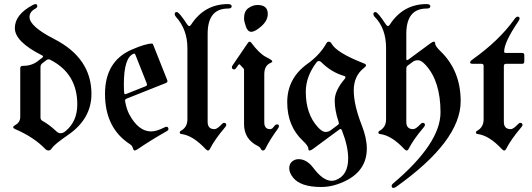

<svg xmlns="http://www.w3.org/2000/svg" viewBox="-20 -727 2607 940"><path d="M56.6 -116.2Q79.1 -128.9 79.1 -154.8V-392.1Q79.1 -404.3 89.8 -404.3Q133.8 -404.3 163.1 -426.3L186.5 -444.3Q190.9 -447.8 190.9 -450.4Q190.9 -453.1 185.5 -456.1Q52.7 -522.9 52.7 -589.4Q52.7 -655.8 140.6 -702.6Q148.9 -707 153.3 -707Q162.6 -707 162.6 -696.3Q162.6 -689.5 151.4 -683.6Q124.5 -668.9 124.5 -643.6Q124.5 -597.7 246.1 -535.6Q427.7 -442.4 427.7 -267.1Q427.7 -145.5 314 -66.9Q247.1 -21 234.9 -2.4Q227.1 9.8 217.8 9.8Q208.5 9.8 200.7 1.5Q145.5 -55.7 54.7 -94.7Q44.4 -99.1 44.4 -104Q44.4 -108.9 56.6 -116.2ZM178.2 -151.9Q178.2 -141.1 187 -135.7Q221.7 -116.7 254.9 -85Q265.6 -74.7 276.9 -74.7Q288.1 -74.7 300.3 -84.5Q358.4 -132.3 358.4 -215.8Q358.4 -366.7 226.6 -434.1Q222.2 -436.5 217.3 -436.5Q212.4 -436.5 208 -433.1L187.5 -417.5Q178.2 -410.6 178.2 -398.4Z M494.1 -267.1Q494.1 -427.2 624.5 -483.9Q692.9 -513.7 724.1 -513.7Q727.5 -513.7 729 -510.3L798.3 -335.9Q799.8 -333 799.8 -330.1Q799.8 -323.7 791.5 -320.3L601.1 -244.6Q592.3 -241.2 592.3 -234.9Q592.3 -232.4 592.8 -230Q599.1 -193.4 612.8 -167.5Q657.7 -83.5 720.2 -83.5Q745.6 -83.5 784.7 -103Q791.5 -106.4 794.4 -106.4Q804.7 -106.4 804.7 -94.7Q804.7 -89.4 795.9 -84.5Q723.6 -43.9 653.8 3.4Q644.5 9.8 639.2 9.8Q633.8 9.8 630.6 -2Q627.4 -13.7 616.2 -21Q494.1 -100.1 494.1 -267.1ZM586.4 -314Q586.4 -280.8 588.4 -270Q589.4 -265.6 592 -265.6Q594.7 -265.6 598.1 -267.1L692.9 -304.7Q699.7 -307.6 699.7 -313.5Q699.7 -315.9 698.2 -319.3L642.6 -459.5Q640.6 -464.4 637.9 -464.4Q635.3 -464.4 634.3 -463.9Q586.4 -445.8 586.4 -314Z M835.4 -658.7Q835.4 -668 845.7 -668Q856.9 -668 896 -607.9Q901.4 -599.6 906.5 -599.6Q911.6 -599.6 916 -606.9Q981.4 -707 1095.7 -707Q1114.3 -707 1114.3 -696Q1114.3 -685.1 1095.7 -685.1Q996.6 -685.1 996.6 -561V-129.9Q996.6 -94.7 1030.3 -94.7Q1043 -94.7 1065.4 -118.7Q1071.8 -125.5 1076.7 -125.5Q1087.9 -125.5 1087.9 -115.2Q1087.9 -110.8 1082 -104Q1031.2 -44.4 1007.3 2.9Q1003.9 9.8 998.5 9.8Q993.2 9.8 986.8 2.9Q924.3 -64 868.2 -70.8Q859.9 -71.8 859.9 -77.6Q859.9 -83.5 865.2 -86.4Q897.5 -104 897.5 -142.6V-492.2Q897.5 -582.5 840.8 -645.5Q835.4 -650.9 835.4 -658.7Z M1115.2 0ZM1174.8 -637.2Q1174.8 -672.4 1196.3 -687.5Q1217.8 -702.6 1241.2 -702.6Q1291 -702.6 1291 -658.7Q1291 -626.5 1260 -598.9Q1229 -571.3 1210 -571.3Q1192.9 -571.3 1183.8 -596.9Q1174.8 -622.6 1174.8 -637.2ZM1115.2 -397.9Q1115.2 -401.9 1118.2 -406.2L1193.4 -516.6Q1197.8 -522.9 1202.1 -522.9Q1206.5 -522.9 1210.4 -517.6Q1249.5 -464.8 1282.7 -447.8Q1313 -432.6 1313 -427.5Q1313 -422.4 1305.7 -419.4Q1273.9 -406.7 1273.9 -363.3V-128.4Q1273.9 -94.7 1302.2 -94.7Q1312 -94.7 1320.3 -106.4Q1328.6 -118.2 1336.9 -118.2Q1345.7 -118.2 1345.7 -108.4Q1345.7 -104 1337.9 -93.3Q1300.3 -41.5 1279.3 1Q1274.9 9.8 1267.8 9.8Q1260.7 9.8 1256.8 1.5Q1252.9 -6.8 1241.2 -12.7Q1174.8 -45.9 1174.8 -119.6V-383.3Q1174.8 -390.1 1170.9 -393.6Q1162.6 -400.9 1156.2 -409.2Q1154.3 -412.1 1151.4 -412.1Q1148.9 -412.1 1146 -408.2L1136.7 -394.5Q1131.8 -387.2 1127 -387.2Q1115.2 -387.2 1115.2 -397.9Z M1485.8 -415Q1545.9 -458 1578.1 -515.1Q1582.5 -522.9 1588.4 -522.9Q1598.1 -522.9 1602.5 -514.6Q1626 -469.7 1759.3 -417.5Q1772 -413.1 1772 -407.5Q1772 -401.9 1762.2 -394.5Q1711.9 -355.5 1711.9 -284.4Q1711.9 -213.4 1751.5 -112.8Q1775.9 -50.3 1775.9 0Q1775.9 127 1629.9 175.8Q1591.8 188.5 1552.7 188.5Q1451.2 188.5 1414.6 142.1Q1396 118.7 1396 97.4Q1396 76.2 1408.7 64.9Q1422.9 52.2 1441.4 52.2Q1481.9 52.2 1514.2 95.2Q1561.5 158.2 1604 158.2Q1613.8 158.2 1623 154.8Q1684.6 132.3 1684.6 48.3Q1684.6 -10.7 1653.8 -88.9Q1651.4 -95.2 1647.7 -95.2Q1644 -95.2 1641.1 -92.8L1513.2 1.5Q1502 9.8 1495.8 9.8Q1489.7 9.8 1489.7 1Q1489.7 -12.7 1462.9 -37.6Q1386.2 -109.4 1386.2 -226.6Q1386.2 -343.8 1485.8 -415ZM1477.1 -277.8Q1477.1 -168.9 1536.1 -104.5Q1557.6 -81.1 1572.8 -81.1Q1587.9 -81.1 1597.2 -87.9L1633.3 -114.7Q1639.2 -119.1 1639.2 -122.8Q1639.2 -126.5 1637.7 -130.4Q1618.7 -186.5 1618.7 -234.9Q1618.7 -283.2 1667 -339.8Q1671.4 -344.7 1671.4 -349.1Q1671.4 -353.5 1663.6 -355.5Q1601.1 -374 1552.7 -422.9Q1547.4 -428.2 1541 -428.2Q1534.7 -428.2 1529.8 -421.9Q1477.1 -352.5 1477.1 -277.8Z M1808.1 -658.7Q1808.1 -668 1818.4 -668Q1829.6 -668 1868.7 -607.9Q1874 -599.6 1879.2 -599.6Q1884.3 -599.6 1888.7 -606.9Q1954.1 -707 2068.4 -707Q2086.9 -707 2086.9 -696Q2086.9 -685.1 2068.4 -685.1Q1969.2 -685.1 1969.2 -561V-440.9Q1969.2 -432.6 1972.4 -432.6Q1975.6 -432.6 1979 -435.1L2086.9 -514.6Q2098.1 -522.9 2104.2 -522.9Q2110.4 -522.9 2110.4 -514.2Q2110.4 -501.5 2137.2 -475.6Q2235.4 -380.4 2235.4 -231.4Q2235.4 -36.6 1918.5 188.5Q1913.1 192.9 1905.3 192.9Q1897.5 192.9 1897.5 182.6Q1897.5 177.2 1903.8 171.9Q2136.7 -24.9 2136.7 -177Q2136.7 -329.1 2064 -408.7Q2042.5 -432.1 2027.1 -432.1Q2011.7 -432.1 2002.9 -425.8L1977.1 -406.7Q1969.2 -400.9 1969.2 -390.1V-129.9Q1969.2 -94.7 2002.9 -94.7Q2015.6 -94.7 2038.1 -118.7Q2044.4 -125.5 2049.3 -125.5Q2060.5 -125.5 2060.5 -115.2Q2060.5 -110.8 2054.7 -104Q2003.9 -44.4 1980 2.9Q1976.6 9.8 1971.2 9.8Q1965.8 9.8 1959.5 2.9Q1897 -64 1840.8 -70.8Q1832.5 -71.8 1832.5 -77.6Q1832.5 -83.5 1837.9 -86.4Q1870.1 -104 1870.1 -142.6V-492.2Q1870.1 -588.9 1813.5 -645.5Q1808.1 -650.9 1808.1 -658.7Z M2293.5 -436Q2424.3 -528.8 2499 -633.8Q2507.3 -645.5 2514.6 -645.5Q2523.9 -645.5 2523.9 -635.7Q2523.9 -630.4 2516.6 -620.6Q2448.2 -520 2448.2 -474.6Q2448.2 -467.8 2455.6 -467.8H2536.1Q2546.9 -467.8 2546.9 -457V-425.3Q2546.9 -414.6 2536.1 -414.6H2457.5Q2446.8 -414.6 2446.8 -403.8V-129.9Q2446.8 -94.7 2480.5 -94.7Q2493.2 -94.7 2515.6 -118.7Q2522 -125.5 2526.9 -125.5Q2538.1 -125.5 2538.1 -115.2Q2538.1 -110.8 2532.2 -104Q2481.4 -44.4 2457.5 2.9Q2454.1 9.8 2448.7 9.8Q2443.4 9.8 2437 2.9Q2374.5 -64 2318.4 -70.8Q2310.1 -71.8 2310.1 -77.6Q2310.1 -83.5 2315.4 -86.4Q2347.7 -104 2347.7 -142.6V-403.8Q2347.7 -414.6 2337.9 -414.6H2294.4Q2281.7 -414.6 2281.7 -421.1Q2281.7 -427.7 2293.5 -436Z"/></svg>

Font: UnifrakturMaguntia21
Style: Book
Weight: 400
Designer: j. 'mach' wust, Gerrit Ansmann, Georg Duffner, based on a font by Peter Wiegel, original typeface by Carl Albert Fahrenw
Version: Version 2017-03-19